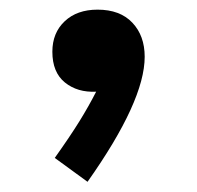

<svg xmlns="http://www.w3.org/2000/svg" viewBox="-20 -215 402 392"><path d="M179.2 -195.3Q225.1 -195.3 250.2 -168.7Q275.4 -142.1 275.4 -99.1Q275.4 -8.8 158.7 156.2L91.8 107.4Q123 63.5 142.1 32.7Q161.1 2 176.3 -27.8Q138.2 -25.9 112.5 -46.6Q86.9 -67.4 86.9 -109.4Q86.9 -147.9 112.1 -171.6Q137.2 -195.3 179.2 -195.3Z"/></svg>

Font: Pinar DS4 ExtraBold
Style: Regular
Weight: 800
Designer: Amin Abedi
Version: Version 3.000